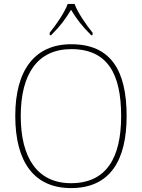

<svg xmlns="http://www.w3.org/2000/svg" viewBox="-20 -951 726 981"><path d="M234 -784V-771H241C291 -821 313 -852 343 -901C373 -852 396 -821 446 -771H453V-784C422 -822 377 -886 361 -931H326C310 -886 265 -822 234 -784ZM343 10C545 10 627 -135 627 -358C627 -590 547 -725 344 -725C157 -725 58 -592 58 -359C58 -125 153 10 343 10ZM343 -15C172 -15 86 -143 86 -358C86 -573 172 -700 344 -700C530 -700 599 -573 599 -358C599 -145 524 -15 343 -15Z"/></svg>

Font: Noto Serif Gurmukhi Thin
Style: Regular
Weight: 100
Designer: Vaibhav Singh and the Monotype Design Team
Foundry: Monotype Imaging Inc.
Version: Version 2.004